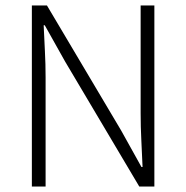

<svg xmlns="http://www.w3.org/2000/svg" viewBox="-20 -679 678 699"><path d="M96 0V-659H151L421 -204L495 -71H499Q497 -120 494.5 -169Q492 -218 492 -267V-659H542V0H487L217 -455L143 -587H139Q141 -539 143.5 -492.5Q146 -446 146 -397V0Z"/></svg>

Font: Assistant Light
Style: Regular
Weight: 300
Designer: Hebrew By Ben Nathan, Latin by Paul Hunt
Version: Version 3.000